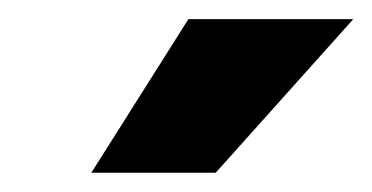

<svg xmlns="http://www.w3.org/2000/svg" viewBox="-20 -784 386 199"><path d="M74.7 -605 175.3 -764.2H346.2L203.6 -605Z"/></svg>

Font: Inter 18pt Black
Style: Italic
Weight: 900
Italic angle: -9.3988°
Designer: Rasmus Andersson
Foundry: rsms
Version: Version 4.001;git-66647c0bb